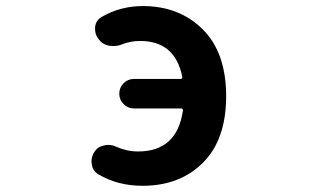

<svg xmlns="http://www.w3.org/2000/svg" viewBox="-20 -594 1040 628"><path d="M379.9 -449.2Q366.2 -443.4 351.6 -443.4Q344.7 -443.4 337.9 -444.3Q315.4 -448.2 302.7 -465.8Q291 -480.5 291 -498Q291 -502 291 -505.9Q293.9 -528.3 313.5 -539.1Q374 -574.2 447.3 -574.2Q566.4 -574.2 643.1 -498Q719.7 -421.9 719.7 -279.3Q719.7 -137.7 644 -62Q568.4 13.7 446.3 13.7Q365.2 13.7 302.7 -23.4Q283.2 -34.2 280.3 -56.6Q279.3 -61.5 279.3 -66.4Q279.3 -83 289.1 -97.7Q299.8 -114.3 320.3 -118.2Q327.1 -120.1 334 -120.1Q347.7 -120.1 359.4 -114.3Q394.5 -98.6 431.6 -98.6Q558.6 -98.6 578.1 -231.4Q579.1 -239.3 572.3 -239.3H418.9Q398.4 -239.3 384.3 -253.4Q370.1 -267.6 370.1 -287.6Q370.1 -307.6 384.3 -321.8Q398.4 -335.9 418.9 -335.9H570.3Q577.1 -335.9 576.2 -342.8Q552.7 -460 438.5 -460Q407.2 -460 379.9 -449.2Z"/></svg>

Font: Gen Jyuu Gothic Monospace Bold
Style: Bold
Weight: 700
Designer: [Source Han Sans]
Ryoko NISHIZUKA  (kana & ideographs); Paul D. Hunt (Latin, Greek & Cyrillic); Wenlong ZHANG  (bopomofo
Version: Version 1.002.20150607